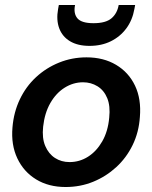

<svg xmlns="http://www.w3.org/2000/svg" viewBox="-20 -738 611 770"><path d="M243 12Q175 12 125 -18.5Q75 -49 49.5 -103Q24 -157 30 -227Q35 -288 59.5 -339.5Q84 -391 124.5 -428.5Q165 -466 217 -487Q269 -508 327 -508Q395 -508 445.5 -478Q496 -448 521.5 -394.5Q547 -341 541 -269Q537 -208 512 -156.5Q487 -105 446 -67.5Q405 -30 353.5 -9Q302 12 243 12ZM259 -88Q299 -88 333 -109.5Q367 -131 390 -171Q413 -211 418 -266Q423 -313 410 -344.5Q397 -376 371 -392Q345 -408 313 -408Q274 -408 239.5 -386.5Q205 -365 182 -325Q159 -285 153 -230Q148 -184 161.5 -152.5Q175 -121 200.5 -104.5Q226 -88 259 -88ZM339 -554Q292 -554 261 -572.5Q230 -591 217.5 -624.5Q205 -658 213 -702L216 -718H281Q274 -684 290.5 -664.5Q307 -645 355 -645Q404 -645 427 -664.5Q450 -684 456 -718H522L519 -702Q511 -657 486.5 -624Q462 -591 424.5 -572.5Q387 -554 339 -554Z"/></svg>

Font: DM Sans 36pt SemiBold
Style: Italic
Weight: 600
Italic angle: -10°
Designer: Colophon Foundry, Jonny Pinhorn
Foundry: Colophon Foundry
Version: Version 4.004;gftools[0.9.30]